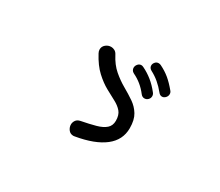

<svg xmlns="http://www.w3.org/2000/svg" viewBox="-106 -891 1212 1060"><g transform="rotate(30 500.0 -361.5)"><path d="M728 -515Q707 -541 683 -561.5Q659 -582 630 -597Q614 -606 614 -622Q614 -633 622.5 -643Q631 -653 644 -653Q651 -653 658 -650Q693 -633 719.5 -611Q746 -589 775 -554Q782 -546 782 -535Q782 -522 772.5 -512Q763 -502 751 -502Q738 -502 728 -515ZM444 -71Q442 -71 440 -70.5Q438 -70 436 -70Q416 -70 404.5 -85Q393 -100 393 -118Q393 -132 401.5 -144.5Q410 -157 429 -161Q481 -171 519 -181.5Q557 -192 577.5 -210Q598 -228 598 -259Q598 -296 580.5 -316.5Q563 -337 534.5 -352Q506 -367 470.5 -386.5Q435 -406 398 -440Q361 -474 329 -534Q323 -545 323 -556Q323 -575 338 -587.5Q353 -600 372 -600Q384 -600 395 -594Q406 -588 413 -574Q439 -524 474 -494Q509 -464 546 -443Q583 -422 614.5 -400.5Q646 -379 665.5 -347Q685 -315 685 -262Q685 -187 623.5 -139Q562 -91 444 -71ZM648 -458Q609 -509 554 -535Q544 -540 540 -547.5Q536 -555 536 -562Q536 -575 545 -585.5Q554 -596 567 -596Q570 -596 573.5 -595Q577 -594 581 -592Q614 -576 642.5 -553Q671 -530 696 -498Q704 -489 704 -477Q704 -464 694.5 -454.5Q685 -445 672 -445Q658 -445 648 -458Z"/></g></svg>

Font: Kiwi Maru Medium
Style: Regular
Weight: 500
Designer: Hiroki-Chan
Version: Version 1.100